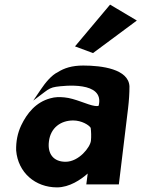

<svg xmlns="http://www.w3.org/2000/svg" viewBox="-20 -789 613 832"><path d="M230 -476C204 -464 176 -430 158 -403L124 -353L173 -390C190 -403 202 -410 223 -413C258 -418 432 -438 408 -333C408 -331 407 -328 391 -330C360 -334 305 -363 259 -367C237 -369 219 -369 198 -363C135 -346 97 -298 72 -246C56 -212 49 -176 50 -137C58 -41 133 23 227 23C281 23 331 -11 360 -37L354 10H495L535 -320C539 -354 541 -384 541 -415C537 -490 421 -505 341 -505C292 -505 258 -494 230 -476ZM264 -88C213 -88 185 -121 192 -176C199 -236 244 -267 297 -267C334 -267 366 -247 373 -235C375 -219 376 -198 374 -179C371 -151 322 -88 264 -88ZM305 -588 383 -559 573 -700 457 -769Z"/></svg>

Font: Bluebird
Style: SfBdNrwObl
Weight: 700
Designer: Jasper
Foundry: Cannot Into Space Fonts
Version: Version 0.98